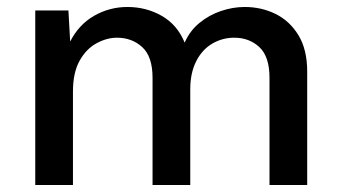

<svg xmlns="http://www.w3.org/2000/svg" viewBox="-20 -530 977 550"><path d="M81 0V-500H176L181 -411Q206 -460 250 -485Q294 -510 345 -510Q399 -510 443.5 -484.5Q488 -459 509 -408Q524 -442 551.5 -464.5Q579 -487 613 -498.5Q647 -510 681 -510Q729 -510 769.5 -490Q810 -470 835 -429Q860 -388 860 -325V0H752V-307Q752 -368 723 -395Q694 -422 651 -422Q617 -422 588 -405Q559 -388 542 -354.5Q525 -321 525 -274V0H417V-307Q417 -368 387.5 -395Q358 -422 315 -422Q286 -422 256.5 -406Q227 -390 208 -356Q189 -322 189 -268V0Z"/></svg>

Font: Kantumruy Pro Medium
Style: Regular
Weight: 500
Designer: Sovichet Tep
Foundry: Sovichet Tep
Version: Version 1.002